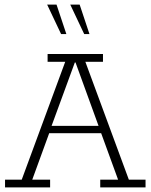

<svg xmlns="http://www.w3.org/2000/svg" viewBox="-20 -819 658 839"><path d="M2 0V-34H75L265 -549H188V-583H430V-549H353L543 -34H616V0H418V-34H496L418 -248L437 -237H188L199 -248L121 -34H199V0ZM201 -257 194 -269H420L415 -257L310 -546H307ZM348 -670 287 -799H328L371 -670ZM247 -670 186 -799H227L270 -670Z"/></svg>

Font: Rokkitt ExtraLight
Style: Regular
Weight: 250
Version: Version 3.103